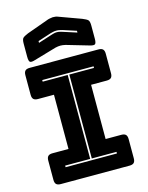

<svg xmlns="http://www.w3.org/2000/svg" viewBox="-141 -1063 886 1149"><g transform="rotate(-15 302.5 -488.5)"><path d="M89 0Q70 0 61.5 -8.5Q53 -17 53 -36V-155Q53 -174 61.5 -182.5Q70 -191 89 -191H188V-527H89Q70 -527 61.5 -535.5Q53 -544 53 -563V-684Q53 -703 61.5 -711.5Q70 -720 89 -720H515Q534 -720 542.5 -711.5Q551 -703 551 -684V-563Q551 -544 542.5 -535.5Q534 -527 515 -527H418V-191H515Q534 -191 542.5 -182.5Q551 -174 551 -155V-36Q551 -17 542.5 -8.5Q534 0 515 0ZM461 -90V-100H308V-620H461V-630H143V-620H298V-100H143V-90ZM270 -797 133 -757Q108 -749 100 -755Q92 -761 92 -788V-869Q92 -896 100.5 -904Q109 -912 133 -922L261 -968Q270 -972 280.5 -974Q291 -976 300 -977Q309 -977 317 -976Q325 -975 332 -972L469 -922Q494 -912 502.5 -904Q511 -896 511 -869V-788Q511 -761 503 -755Q495 -749 469 -757L332 -797Q315 -801 301 -801Q287 -801 270 -797ZM420 -850V-861L337 -888Q328 -890 320 -892Q312 -894 301 -894Q290 -894 282 -892Q274 -890 265 -888L182 -861V-850L269 -878Q276 -880 283.5 -882Q291 -884 301 -884Q311 -884 318.5 -882Q326 -880 333 -878Z"/></g></svg>

Font: Bungee Inline
Style: Regular
Weight: 400
Version: Version 1.000;PS 1.0;hotconv 1.0.72;makeotf.lib2.5.5900